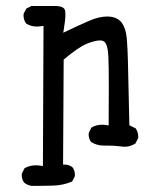

<svg xmlns="http://www.w3.org/2000/svg" viewBox="-20 -499 540 642"><path d="M326.7 -12.2H340.8Q362.3 -12.2 385.3 -9.3Q390.6 -8.3 397 -8.3Q416 -8.3 433.1 -19.5L441.9 -37.1Q442.4 -40 442.4 -43Q442.4 -45.9 441.4 -50.3Q439.9 -60.5 433.6 -69.8L412.6 -80.1L407.7 -296.4Q406.7 -338.4 403.8 -371.6Q400.9 -403.8 387.2 -422.9Q371.6 -443.8 337.9 -443.8Q311.5 -443.8 278.8 -429.7Q240.2 -413.1 191.4 -389.6L192.9 -397.9Q198.7 -432.1 198.7 -450.7Q198.7 -462.9 196.3 -467.3Q190.9 -478 168 -479H85L67.9 -470.2L59.1 -453.1Q58.6 -450.7 58.6 -448.2Q58.6 -432.1 67.4 -420.4Q83 -410.2 103.5 -410.2Q111.8 -410.2 125.5 -412.6L123.5 56.2Q109.4 53.7 100.6 53.7Q79.1 53.7 62 63.5L53.2 81.1Q52.7 83.5 52.7 85.9Q52.7 101.6 61.5 112.3Q72.3 120.6 86.4 122.6Q123 122.6 158.2 121.6Q191.4 120.6 221.2 107.9L230 90.8Q230.5 88.4 230.5 85.9Q230.5 70.3 221.7 59.6Q210.9 51.3 195.3 51.3H190.9L192.9 -299.8Q241.7 -340.8 269.3 -352.3Q296.9 -363.8 314.9 -363.8Q324.2 -363.8 330.1 -358.4Q340.8 -347.2 342.3 -310.5Q343.8 -278.8 343.8 -211.4Q343.8 -144 343.3 -79.6Q329.6 -82 322.3 -82Q301.3 -82 285.6 -72.3L276.9 -54.7Q276.4 -52.2 276.4 -49.8Q276.4 -34.2 285.2 -23.9Q303.7 -12.2 326.7 -12.2Z"/></svg>

Font: Bakudai
Style: Light
Weight: 300
Version: Version 1.48